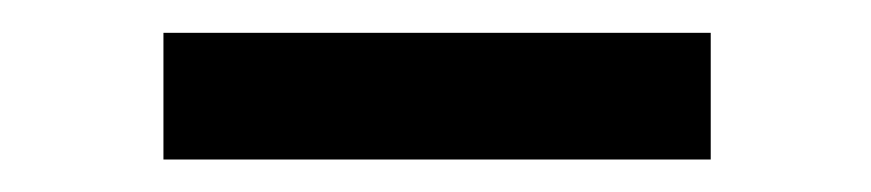

<svg xmlns="http://www.w3.org/2000/svg" viewBox="-20 -729 531 117"><path d="M413.1 -709V-631.8H79.6V-709Z"/></svg>

Font: Vazirmatn UI SemiBold
Style: Regular
Weight: 600
Designer: Saber Rastikerdar
Foundry: Saber Rastikerdar
Version: Version 33.003